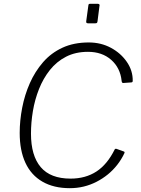

<svg xmlns="http://www.w3.org/2000/svg" viewBox="-20 -974 738 1004"><path d="M444 -752Q508 -752 560 -724Q612 -696 643.5 -650Q675 -604 674 -551Q674 -543 666 -543L624 -540Q617 -540 616 -551Q609 -619 561.5 -661Q514 -703 440 -703Q375 -703 325.5 -677.5Q276 -652 241 -608Q206 -564 184 -508.5Q162 -453 152 -393Q142 -333 142 -275Q142 -160 193 -100Q244 -40 349 -40Q427 -40 484 -77Q541 -114 580 -193Q583 -198 591 -195L627 -182Q634 -180 630 -172Q615 -140 593 -112Q571 -84 544 -62Q517 -40 485 -23.5Q453 -7 418 1.5Q383 10 345 10Q261 10 202 -24Q143 -58 113 -122.5Q83 -187 83 -279Q83 -343 96 -410.5Q109 -478 136 -539Q163 -600 205 -648.5Q247 -697 306.5 -724.5Q366 -752 444 -752ZM500 -942 490 -863Q489 -856 486.5 -854Q484 -852 476 -852H442Q434 -852 432 -855Q430 -858 431 -864L442 -945Q443 -951 444.5 -952.5Q446 -954 451 -954H492Q497 -954 499.5 -951Q502 -948 500 -942Z"/></svg>

Font: Libre Franklin Thin ExtraLight
Style: Italic
Weight: 250
Italic angle: -8°
Version: Version 3.000